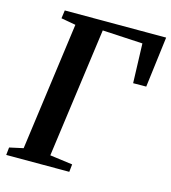

<svg xmlns="http://www.w3.org/2000/svg" viewBox="-110 -833 823 922"><g transform="rotate(15 301.0 -371.5)"><path d="M6 0 10 -38 78.5 -53 165 -689.5 92.5 -702.5 98 -743H602L570.5 -491L505.5 -490.5L499 -686.5L299 -697.5L211 -53L323.5 -38L319.5 0Z"/></g></svg>

Font: Merriweather 48pt SemiBold
Style: Italic
Weight: 600
Italic angle: -7.8°
Designer: Eben Sorkin
Foundry: Eben Sorkin
Version: Version 2.101